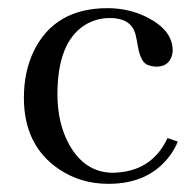

<svg xmlns="http://www.w3.org/2000/svg" viewBox="-20 -445 465 475"><path d="M39.1 -203.1Q39.1 -85 126 -26.4Q179.7 9.8 248 9.8Q349.6 9.8 401.4 -61.5Q413.1 -78.1 419.9 -94.7L394.5 -103.5Q358.4 -26.4 275.4 -18.6Q267.6 -17.6 259.8 -17.6Q190.4 -17.6 151.4 -86.9Q122.1 -139.6 122.1 -211.9Q122.1 -339.8 189.5 -382.8Q217.8 -400.4 252 -400.4Q304.7 -400.4 315.4 -359.4Q317.4 -351.6 320.3 -335Q326.2 -295.9 341.8 -286.1Q351.6 -281.2 363.3 -280.3Q396.5 -278.3 405.3 -307.6Q407.2 -314.5 407.2 -320.3Q407.2 -370.1 343.8 -402.3Q298.8 -424.8 246.1 -424.8Q115.2 -424.8 63.5 -318.4Q39.1 -267.6 39.1 -203.1Z"/></svg>

Font: Abhaya Libre
Style: Regular
Weight: 400
Designer: Pushpananda Ekanayake, Sol Matas, Pathum Egodawatta
Foundry: Mooniak
Version: Version 1.050 ; ttfautohint (v1.6)